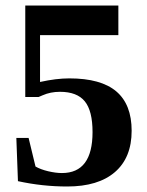

<svg xmlns="http://www.w3.org/2000/svg" viewBox="-20 -675 540 705"><path d="M234.4 -387.2Q350.6 -387.2 407 -339.4Q463.4 -291.5 463.4 -194.8Q463.4 -96.2 402.1 -43.2Q340.8 9.8 226.6 9.8Q135.7 9.8 45.9 -9.8L40 -168.5H85L110.4 -63.5Q129.4 -52.7 157.2 -46.1Q185.1 -39.6 207.5 -39.6Q319.8 -39.6 319.8 -189.9Q319.8 -268.1 291.3 -303Q262.7 -337.9 200.2 -337.9Q165.5 -337.9 136.7 -325.2L121.6 -318.8H72.8V-654.8H414.6V-545.9H127V-374Q186.5 -387.2 234.4 -387.2Z"/></svg>

Font: Liberation Serif
Style: Bold
Weight: 700
Designer: Steve Matteson
Foundry: Ascender Corporation
Version: Version 2.1.5